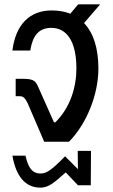

<svg xmlns="http://www.w3.org/2000/svg" viewBox="-20 -651 521 882"><path d="M107 -177 183 0H297C379 -83 432 -218 432 -336C432 -430 409 -500 366 -545L440 -631H339L303 -588C278 -598 249 -603 217 -603C119 -603 52 -541 37 -419H119C130 -487 158 -523 216 -523C289 -523 331 -457 331 -337C331 -254 305 -159 234 -89H228L155 -253C142 -284 128 -289 79 -289H52V-209H71C88 -209 96 -199 107 -177ZM37 64C53 157 95 211 166 211C202 211 227 190 282 141L338 200H397L398 42H337L338 126L279 67C217 130 195 146 166 146C126 146 109 116 97 64Z"/></svg>

Font: Vanilla Cream DemiBold
Style: Regular
Weight: 600
Designer: Jeremy Tribby, Jinavaṁso
Foundry: Tribby Type
Version: Version 1.422;Glyphs 3.1.2 (3151)